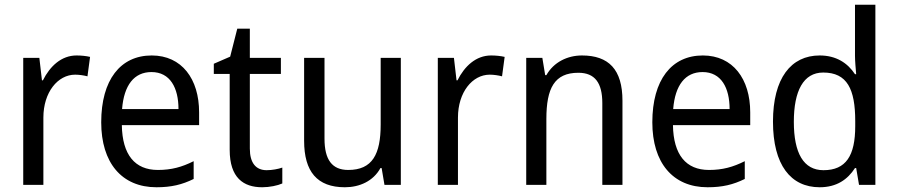

<svg xmlns="http://www.w3.org/2000/svg" viewBox="-20 -780 3790 810"><path d="M303 -546C239 -546 191 -501 161 -441H157L146 -536H78V0H163V-284C163 -391 224 -465 297 -465C314 -465 334 -462 349 -458L360 -540C343 -544 322 -546 303 -546Z M620 -546C488 -546 407 -443 407 -264C407 -94 493 10 640 10C703 10 748 -1 797 -25V-100C747 -75 703 -63 646 -63C549 -63 496 -127 494 -252H820V-306C820 -447 747 -546 620 -546ZM619 -476C698 -476 733 -409 733 -320H495C503 -421 546 -476 619 -476Z M1105 -62C1060 -62 1034 -92 1034 -153V-468H1165V-536H1034V-659H981L951 -541L882 -511V-468H949V-148C949 -30 1007 10 1086 10C1117 10 1151 3 1171 -6V-73C1154 -67 1128 -62 1105 -62Z M1671 -536H1586V-255C1586 -129 1551 -63 1449 -63C1381 -63 1349 -106 1349 -195V-536H1263V-186C1263 -56 1318 10 1435 10C1497 10 1555 -16 1585 -71H1590L1602 0H1671Z M2052 -546C1988 -546 1940 -501 1910 -441H1906L1895 -536H1827V0H1912V-284C1912 -391 1973 -465 2046 -465C2063 -465 2083 -462 2098 -458L2109 -540C2092 -544 2071 -546 2052 -546Z M2435 -546C2374 -546 2316 -518 2285 -463H2280L2268 -536H2200V0H2285V-278C2285 -408 2319 -473 2420 -473C2490 -473 2521 -430 2521 -345V0H2606V-355C2606 -487 2548 -546 2435 -546Z M2945 -546C2813 -546 2732 -443 2732 -264C2732 -94 2818 10 2965 10C3028 10 3073 -1 3122 -25V-100C3072 -75 3028 -63 2971 -63C2874 -63 2821 -127 2819 -252H3145V-306C3145 -447 3072 -546 2945 -546ZM2944 -476C3023 -476 3058 -409 3058 -320H2820C2828 -421 2871 -476 2944 -476Z M3438 10C3510 10 3556 -23 3587 -71H3592L3604 0H3673V-760H3587V-545C3587 -524 3590 -489 3592 -467H3587C3556 -514 3508 -546 3438 -546C3317 -546 3241 -450 3241 -267C3241 -84 3316 10 3438 10ZM3454 -62C3370 -62 3329 -134 3329 -266C3329 -396 3369 -474 3453 -474C3554 -474 3588 -404 3588 -269V-248C3588 -123 3549 -62 3454 -62Z"/></svg>

Font: Noto Sans Lao SemiCondensed
Style: Regular
Weight: 400
Width: 4
Designer: Monotype Design Team
Foundry: Monotype Imaging Inc.
Version: Version 2.003